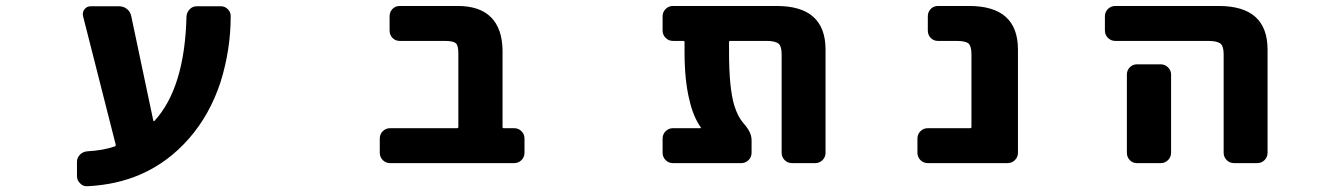

<svg xmlns="http://www.w3.org/2000/svg" viewBox="-20 -569 4540 649"><path d="M275.4 60.5Q274.4 60.5 273.4 60.5Q259.8 60.5 251 50.8Q240.2 41 240.2 26.4V-22.5Q240.2 -36.1 250.5 -46.4Q260.7 -56.6 275.4 -57.6Q329.1 -60.5 368.2 -74.2Q372.1 -76.2 371.1 -80.1L260.7 -514.6Q257.8 -527.3 265.6 -537.6Q273.4 -547.9 287.1 -547.9H381.8Q397.5 -547.9 409.2 -538.6Q420.9 -529.3 423.8 -513.7L498 -162.1Q498 -160.2 499.5 -159.7Q501 -159.2 502 -160.2Q604.5 -271.5 610.4 -513.7Q611.3 -527.3 621.1 -537.6Q630.9 -547.9 645.5 -547.9H725.6Q740.2 -547.9 750 -538.1Q759.8 -528.3 759.8 -514.6Q759.8 -401.4 725.6 -292Q689.5 -181.6 619.1 -101.1Q548.8 -20.5 455.1 20.5Q374 55.7 275.4 60.5Z M1298.8 -17.6Q1284.2 -17.6 1273.9 -27.8Q1263.7 -38.1 1263.7 -52.7V-100.6Q1263.7 -115.2 1273.9 -125.5Q1284.2 -135.7 1298.8 -135.7H1524.4Q1529.3 -135.7 1529.3 -139.6V-388.7Q1529.3 -416 1520.5 -422.9Q1511.7 -430.7 1483.4 -430.7H1331.1Q1316.4 -430.7 1306.6 -440.9Q1296.9 -451.2 1296.9 -465.8V-513.7Q1296.9 -528.3 1306.6 -538.6Q1316.4 -548.8 1331.1 -548.8H1527.3Q1601.6 -548.8 1639.6 -510.7Q1677.7 -472.7 1678.7 -398.4V-139.6Q1678.7 -135.7 1682.6 -135.7H1717.8Q1732.4 -135.7 1742.7 -125.5Q1752.9 -115.2 1752.9 -100.6V-52.7Q1752.9 -38.1 1742.7 -27.8Q1732.4 -17.6 1717.8 -17.6Z M2657.2 -17.6Q2642.6 -17.6 2632.3 -27.8Q2622.1 -38.1 2622.1 -52.7V-384.8Q2622.1 -412.1 2612.3 -420.9Q2600.6 -430.7 2571.3 -430.7H2448.2Q2444.3 -430.7 2444.3 -426.8V-393.6Q2444.3 -271.5 2461.9 -212.9Q2473.6 -174.8 2493.2 -152.3Q2520.5 -122.1 2520.5 -95.7V-52.7Q2520.5 -38.1 2510.3 -27.8Q2500 -17.6 2485.4 -17.6H2254.9Q2240.2 -17.6 2230 -27.8Q2219.7 -38.1 2219.7 -52.7V-100.6Q2219.7 -115.2 2230 -125.5Q2240.2 -135.7 2254.9 -135.7H2346.7Q2350.6 -135.7 2348.6 -138.7Q2323.2 -174.8 2310.5 -230.5Q2293.9 -296.9 2293.9 -393.6V-426.8Q2293.9 -430.7 2290 -430.7H2254.9Q2240.2 -430.7 2230 -440.9Q2219.7 -451.2 2219.7 -465.8V-513.7Q2219.7 -528.3 2230 -538.6Q2240.2 -548.8 2254.9 -548.8H2605.5Q2770.5 -548.8 2770.5 -401.4V-52.7Q2770.5 -38.1 2760.3 -27.8Q2750 -17.6 2735.4 -17.6Z M3116.2 -17.6Q3101.6 -17.6 3091.3 -27.8Q3081.1 -38.1 3081.1 -52.7V-100.6Q3081.1 -115.2 3091.3 -125.5Q3101.6 -135.7 3116.2 -135.7H3258.8Q3263.7 -135.7 3263.7 -139.6V-384.8Q3263.7 -413.1 3253.9 -421.9Q3243.2 -430.7 3212.9 -430.7H3150.4Q3135.7 -430.7 3126 -440.9Q3116.2 -451.2 3116.2 -465.8V-513.7Q3116.2 -528.3 3126 -538.6Q3135.7 -548.8 3150.4 -548.8H3255.9Q3420.9 -548.8 3420.9 -401.4V-52.7Q3420.9 -38.1 3410.6 -27.8Q3400.4 -17.6 3385.7 -17.6Z M4151.4 -17.6Q4136.7 -17.6 4126.5 -27.8Q4116.2 -38.1 4116.2 -52.7V-384.8Q4116.2 -412.1 4106.4 -420.9Q4094.7 -430.7 4064.5 -430.7H3750Q3735.4 -430.7 3725.1 -440.9Q3714.8 -451.2 3714.8 -465.8V-513.7Q3714.8 -528.3 3725.1 -538.6Q3735.4 -548.8 3750 -548.8H4099.6Q4264.6 -548.8 4264.6 -401.4V-52.7Q4264.6 -38.1 4254.4 -27.8Q4244.1 -17.6 4229.5 -17.6ZM3823.2 -17.6Q3808.6 -17.6 3798.8 -27.8Q3789.1 -38.1 3789.1 -52.7V-317.4Q3789.1 -331.1 3798.8 -341.3Q3808.6 -351.6 3823.2 -351.6H3903.3Q3918 -351.6 3928.2 -341.3Q3938.5 -331.1 3938.5 -317.4V-52.7Q3938.5 -38.1 3928.2 -27.8Q3918 -17.6 3903.3 -17.6Z"/></svg>

Font: Rounded-L Mgen+ 1mn bold
Style: Bold
Weight: 700
Designer: [Source Han Sans]
Ryoko NISHIZUKA  (kana & ideographs); Paul D. Hunt (Latin, Greek & Cyrillic); Wenlong ZHANG  (bopomofo
Version: Version 1.059.20150602